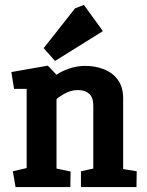

<svg xmlns="http://www.w3.org/2000/svg" viewBox="-20 -758 595 778"><path d="M43 0 32 -64 88 -77V-398H37L26 -466L174 -492L209 -455Q228 -469 260 -480Q292 -491 325 -491Q367 -491 402 -477Q437 -463 458 -434Q479 -405 479 -359V-73L534 -64L533 0H308V-64L358 -75V-331Q358 -363 341.5 -378Q325 -393 296 -393Q267 -393 241.5 -378.5Q216 -364 209 -356V-75L266 -63L265 0ZM203 -511 157 -563 284 -724 320 -738 397 -632Z"/></svg>

Font: Kreon Light
Style: Regular
Weight: 300
Designer: Julia Petretta
Foundry: Julia Petretta and Eli Heuer
Version: Version 2.002